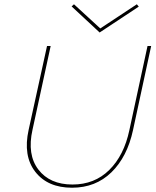

<svg xmlns="http://www.w3.org/2000/svg" viewBox="-20 -873 731 898"><path d="M629 -842 446 -721 315 -843 326 -853 449 -740 620 -853ZM670 -658H687L602 -264Q575 -139 501 -67Q427 5 317 5Q203 5 145 -69.5Q87 -144 114 -266L200 -658H217L132 -266Q106 -150 159.5 -80Q213 -10 319 -10Q422 -10 491 -78Q560 -146 585 -264Z"/></svg>

Font: EauTestInfant Thin
Style: Italic
Weight: 250
Italic angle: -12°
Designer: Christian Thalmann (Catharsis Fonts)
Version: Version 0.001;PS 000.001;hotconv 1.0.88;makeotf.lib2.5.64775